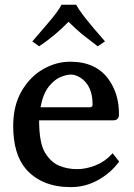

<svg xmlns="http://www.w3.org/2000/svg" viewBox="-20 -764 560 803"><path d="M35.2 -237.3Q35.2 -322.3 70.3 -382.8Q105.5 -443.4 160.2 -474.6Q214.8 -505.9 273.4 -505.9Q381.8 -505.9 434.6 -431.6Q478.5 -370.1 477.5 -285.2Q477.5 -260.7 453.1 -260.7H143.6Q143.6 -165 168.9 -124.5Q194.3 -84 229 -70.3Q263.7 -56.6 301.8 -56.6Q339.8 -56.6 379.4 -72.3Q418.9 -87.9 448.2 -120.1L451.2 -123L478.5 -87.9L476.6 -85.9Q442.4 -40 389.6 -10.7Q336.9 18.6 276.4 18.6Q154.3 18.6 87.9 -57.6Q35.2 -120.1 35.2 -237.3ZM115.2 -590.8 179.7 -666Q222.7 -715.8 237.3 -744.1H298.8Q318.4 -705.1 416 -594.7L418.9 -590.8L388.7 -570.3L324.2 -620.1Q294.9 -644.5 266.6 -672.9Q210.9 -615.2 143.6 -570.3ZM149.4 -315.4H355.5Q367.2 -315.4 367.2 -327.1Q367.2 -405.3 317.4 -438.5Q295.9 -452.1 276.9 -452.1Q257.8 -452.1 232.4 -441.4Q207 -430.7 183.6 -401.4Q160.2 -372.1 149.4 -315.4Z"/></svg>

Font: GenEi LateMin P v2
Style: Medium
Weight: 500
Designer: o_tamon (Modified)
Foundry: o_tamon / Adobe Systems Incorporated / FONT 910 / Philipp H. Poll
Version: Version 2.1;Original Version 1.004